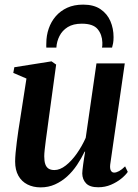

<svg xmlns="http://www.w3.org/2000/svg" viewBox="-20 -800 598 831"><path d="M156 11Q123.5 11 98.5 -1.8Q73.5 -14.5 59.5 -39.5Q45.5 -64.5 45.5 -101Q45.5 -116 47.5 -138.5Q49.5 -161 52.8 -186.2Q56 -211.5 59.5 -235.2Q63 -259 66 -276.5L94.5 -460L37.5 -484.5L42 -509L203 -534.5L223 -520.5L190.5 -283Q188 -263.5 184.8 -240.2Q181.5 -217 178.5 -194.2Q175.5 -171.5 173.5 -152.8Q171.5 -134 171.5 -123.5Q171.5 -102.5 176 -89.5Q180.5 -76.5 190.2 -70.2Q200 -64 215.5 -64Q239.5 -64 264.8 -83.8Q290 -103.5 312.5 -135.5Q335 -167.5 351 -203.5L397.5 -525.5H520L457 -88Q455 -70.5 459.8 -61.8Q464.5 -53 474 -53Q483.5 -53 495.5 -59.5Q507.5 -66 521.5 -80L533 -56Q523.5 -42 504.8 -26.8Q486 -11.5 460.5 -0.5Q435 10.5 405 10.5Q368.5 10.5 352.5 -6.5Q336.5 -23.5 336 -49Q336 -53 337 -63.8Q338 -74.5 340 -88.5Q342 -102.5 344.2 -117.2Q346.5 -132 348.5 -143.5L346.5 -144Q332 -114 313.2 -86Q294.5 -58 270.5 -36.2Q246.5 -14.5 218 -1.8Q189.5 11 156 11ZM180.5 -594Q180.5 -598.5 180.2 -602.5Q180 -606.5 180.5 -613Q180.5 -646 190.8 -676Q201 -706 221.2 -729.5Q241.5 -753 271 -766.5Q300.5 -780 340 -780Q386 -780 415 -760.2Q444 -740.5 457.8 -708.5Q471.5 -676.5 471.5 -639.5Q471.5 -623.5 469.5 -612.8Q467.5 -602 465 -594H421.5Q422 -597.5 422.8 -602.5Q423.5 -607.5 423 -616Q422 -650.5 402.5 -674Q383 -697.5 334 -697.5Q297 -697.5 273.2 -682.8Q249.5 -668 237.5 -644.2Q225.5 -620.5 224 -594Z"/></svg>

Font: Merriweather 96pt SemiBold
Style: Italic
Weight: 600
Italic angle: -7.8°
Version: Version 2.101